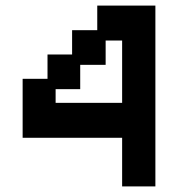

<svg xmlns="http://www.w3.org/2000/svg" viewBox="-20 -656 637 687"><path d="M417 11V-163H61V-374H150V-461H238V-548H328V-636H536V11ZM179 -288H417V-511H358V-424H267V-337H179Z"/></svg>

Font: Pixelify Sans SemiBold
Style: Regular
Weight: 600
Designer: Stefie Justprince
Foundry: Typecalism Foundryline
Version: Version 1.000